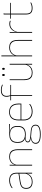

<svg xmlns="http://www.w3.org/2000/svg" viewBox="1606 -2320 900 4151"><g transform="rotate(-90 2055.5 -245.0)"><path d="M396 0H377L379 -128L377.5 -131.5V-292V-334.5Q377.5 -404.5 342.2 -441.2Q307 -478 233.5 -478Q179 -478 136 -460.2Q93 -442.5 63.5 -420L66 -441Q81.5 -453 105.2 -465.5Q129 -478 161.2 -486.5Q193.5 -495 233.5 -495Q275 -495 305.5 -484.2Q336 -473.5 356.2 -453Q376.5 -432.5 386.2 -402.8Q396 -373 396 -335ZM200 9.5Q127.5 9.5 88.2 -24.2Q49 -58 49 -123V-134.5Q49 -192.5 85 -224.2Q121 -256 205.5 -268.5L386.5 -295.5L387 -278.5L209 -252.5Q134 -241.5 100.8 -214.5Q67.5 -187.5 67.5 -135.5V-124Q67.5 -66.5 102.2 -36.8Q137 -7 202.5 -7Q254.5 -7 291.8 -27.2Q329 -47.5 351.5 -82.2Q374 -117 380.5 -160.5L390 -142H384Q380 -102.5 358 -67.8Q336 -33 296.5 -11.8Q257 9.5 200 9.5Z M903.5 0H885V-310Q885 -363 870.8 -400.5Q856.5 -438 824.5 -458.2Q792.5 -478.5 739 -478.5Q689.5 -478.5 652.8 -458.8Q616 -439 594 -404.2Q572 -369.5 565 -325L556 -344H561.5Q566 -385 587.8 -419.2Q609.5 -453.5 648 -474.2Q686.5 -495 740 -495Q800.5 -495 836.2 -472.8Q872 -450.5 887.8 -409.2Q903.5 -368 903.5 -311ZM568.5 0H550V-485.5H568.5L566.5 -358.5H568.5Z M1225 -138Q1137 -138 1089.8 -179.5Q1042.5 -221 1042.5 -302V-329Q1042.5 -376.5 1060.5 -413Q1078.5 -449.5 1117.8 -471Q1157 -492.5 1220.5 -493.5L1450 -498V-480.5L1263 -482.5L1262.5 -485Q1317 -479.5 1348.2 -458.2Q1379.5 -437 1392.8 -404Q1406 -371 1406 -330V-300.5Q1406 -219.5 1360 -178.8Q1314 -138 1225 -138ZM1222.5 168H1231Q1285 168 1326.5 159.2Q1368 150.5 1391.8 130.2Q1415.5 110 1415.5 75.5V73.5Q1415.5 35.5 1387.8 13.2Q1360 -9 1295 -14L1167.5 -24L1184 -24.5Q1142 -19.5 1109.8 -8.5Q1077.5 2.5 1059.2 22.5Q1041 42.5 1041 74V75.5Q1041 111 1064.2 131.2Q1087.5 151.5 1128.5 159.8Q1169.5 168 1222.5 168ZM1231 185H1222.5Q1163.5 185 1118.5 175Q1073.5 165 1048 141.2Q1022.5 117.5 1022.5 76.5V74.5Q1022.5 39 1042 17Q1061.5 -5 1093.5 -16.2Q1125.5 -27.5 1163 -30.5L1162 -27.5Q1104 -32 1078.2 -48.5Q1052.5 -65 1052.5 -93.5V-94Q1052.5 -112 1061.5 -124.8Q1070.5 -137.5 1090.8 -144.5Q1111 -151.5 1143.5 -151.5V-158L1199 -141H1160.5Q1109.5 -140.5 1089.8 -129Q1070 -117.5 1070 -95V-94.5Q1070 -71 1095 -58Q1120 -45 1182 -39.5L1297.5 -29.5Q1370.5 -23 1402.2 3.2Q1434 29.5 1434 72.5V74.5Q1434 115 1408.2 139.2Q1382.5 163.5 1336.8 174.2Q1291 185 1231 185ZM1225 -154.5Q1278.5 -154.5 1314.5 -171Q1350.5 -187.5 1369 -220.2Q1387.5 -253 1387.5 -300.5V-330Q1387.5 -376.5 1369.5 -409.5Q1351.5 -442.5 1316.2 -459.8Q1281 -477 1229 -477H1224Q1166 -477 1130 -458Q1094 -439 1077.5 -405.5Q1061 -372 1061 -329V-302Q1061 -253.5 1079.2 -220.8Q1097.5 -188 1134 -171.2Q1170.5 -154.5 1225 -154.5Z M1719.5 9.5Q1628 9.5 1577.5 -40.2Q1527 -90 1527 -180.5V-292.5Q1527 -392.5 1573.8 -444.8Q1620.5 -497 1709.5 -497Q1768 -497 1808.8 -473.5Q1849.5 -450 1870.5 -405.2Q1891.5 -360.5 1891.5 -296.5V-279.5Q1891.5 -268.5 1891.2 -257.5Q1891 -246.5 1890 -233H1873Q1873 -250.5 1873 -266.5Q1873 -282.5 1873 -296Q1873 -355.5 1854.2 -396.5Q1835.5 -437.5 1799 -459Q1762.5 -480.5 1709.5 -480.5Q1629.5 -480.5 1587.5 -432.5Q1545.5 -384.5 1545.5 -292.5V-243.5V-239.5V-181Q1545.5 -140 1557.2 -108Q1569 -76 1591.5 -53.8Q1614 -31.5 1646.5 -19.8Q1679 -8 1720 -8Q1767.5 -8 1807.5 -22.8Q1847.5 -37.5 1882.5 -65L1880 -43Q1850.5 -19 1809.5 -4.8Q1768.5 9.5 1719.5 9.5ZM1883.5 -233H1535.5V-249.5H1883.5Z M2183 -675Q2219 -675 2245.5 -668.2Q2272 -661.5 2297 -651L2299.5 -633.5Q2271 -644.5 2244 -651.2Q2217 -658 2183 -658Q2137.5 -658 2109.8 -645.2Q2082 -632.5 2069.5 -609Q2057 -585.5 2057 -552V-549Q2057 -525 2062 -504.2Q2067 -483.5 2072.5 -466.5L2056 -464V-467.5Q2051 -482.5 2044.8 -504.2Q2038.5 -526 2038.5 -550.5V-553Q2038.5 -609 2072.5 -642Q2106.5 -675 2183 -675ZM2073 0H2054.5V-460H2073ZM2293 -455H1961.5V-471H2061.5H2067.5H2295.5Z M2397.5 -485.5H2416V-175.5Q2416 -123 2430.2 -85.2Q2444.5 -47.5 2476.5 -27.2Q2508.5 -7 2562 -7Q2612 -7 2648.5 -26.8Q2685 -46.5 2707.2 -81.2Q2729.5 -116 2736 -160.5L2745 -141.5H2739.5Q2735 -101 2713.2 -66.5Q2691.5 -32 2653.2 -11.2Q2615 9.5 2561 9.5Q2501 9.5 2465 -12.8Q2429 -35 2413.2 -76.2Q2397.5 -117.5 2397.5 -174.5ZM2732.5 -485.5H2751V0H2732.5L2734.5 -127H2732.5ZM2509 -591Q2498 -591 2492.8 -597.8Q2487.5 -604.5 2487.5 -618.5V-621.5Q2487.5 -634.5 2492.8 -641.2Q2498 -648 2509 -648Q2520 -648 2525.2 -641.2Q2530.5 -634.5 2530.5 -621.5V-618.5Q2530.5 -604.5 2525.2 -597.8Q2520 -591 2509 -591ZM2642.5 -591Q2631.5 -591 2626.2 -597.8Q2621 -604.5 2621 -618.5V-621.5Q2621 -634.5 2626.2 -641.2Q2631.5 -648 2642.5 -648Q2653 -648 2658.2 -641.2Q2663.5 -634.5 2663.5 -621.5V-618.5Q2663.5 -604.5 2658.2 -597.8Q2653 -591 2642.5 -591Z M3266.5 0H3248V-310Q3248 -363 3233.8 -400.5Q3219.5 -438 3187.5 -458.2Q3155.5 -478.5 3102 -478.5Q3052 -478.5 3015.5 -458.8Q2979 -439 2957 -404.5Q2935 -370 2928 -325.5L2917 -344H2924.5Q2929 -385 2950.8 -419.2Q2972.5 -453.5 3010.8 -474.2Q3049 -495 3103 -495Q3163.5 -495 3199.2 -472.8Q3235 -450.5 3250.8 -409.2Q3266.5 -368 3266.5 -311ZM2931.5 0H2913V-664.5H2931.5V-495.5L2929.5 -357L2931.5 -354Z M3436.5 -308.5 3427 -320.5 3432.5 -325Q3449 -402 3497 -447.2Q3545 -492.5 3615 -492.5Q3636 -492.5 3652.2 -489Q3668.5 -485.5 3679.5 -480.5L3681 -462.5Q3668 -468 3651 -471.5Q3634 -475 3613.5 -475Q3552 -475 3504.8 -433.2Q3457.5 -391.5 3436.5 -308.5ZM3439.5 0H3421V-485.5H3439.5L3437 -335L3439.5 -332.5Z M3956.5 9Q3908 9 3877.5 -5.2Q3847 -19.5 3832.5 -49Q3818 -78.5 3818 -123V-462.5H3836.5V-124.5Q3836.5 -65.5 3864 -37Q3891.5 -8.5 3957 -8.5Q3988 -8.5 4018.2 -16.2Q4048.5 -24 4076.5 -40L4074 -20Q4051 -7 4019.8 1Q3988.5 9 3956.5 9ZM4067.5 -457H3726.5V-473H4070ZM3836 -468H3818V-614L3837.5 -621.5Z"/></g></svg>

Font: Anek Malayalam Thin
Style: Regular
Weight: 250
Version: Version 1.003